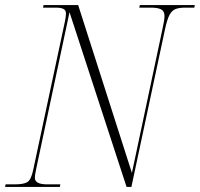

<svg xmlns="http://www.w3.org/2000/svg" viewBox="-34 -734 785 754"><path d="M-14 0 -12 -10H24Q59 -10 73.5 -19Q88 -28 96 -65L221 -650Q225 -669 225 -681Q225 -694 215 -699Q205 -704 185 -704H135L137 -714H273L484 -55L604 -620Q612 -655 612 -671Q612 -690 599 -697Q586 -704 559 -704H513L515 -714H731L729 -704H693Q670 -704 655.5 -698.5Q641 -693 631.5 -675Q622 -657 614 -619L482 0H463L239 -686L109 -75Q106 -62 104.5 -52Q103 -42 103 -35Q103 -10 152 -10H203L201 0Z"/></svg>

Font: Noto Serif Display SemiCondensed ExtraLight
Style: Italic
Weight: 200
Width: 4
Italic angle: -12°
Designer: Monotype Design Team
Foundry: Monotype Imaging Inc.
Version: Version 2.009